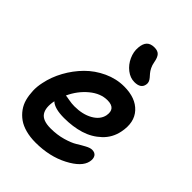

<svg xmlns="http://www.w3.org/2000/svg" viewBox="-251 -958 1124 1124"><g transform="rotate(45 311.5 -395.5)"><path d="M412.1 -611.8Q377.4 -611.8 346.4 -635.7Q315.4 -659.7 298.6 -696.8Q281.7 -733.9 285.2 -771Q288.1 -805.7 304.2 -822.3Q320.3 -838.9 352.1 -838.9Q379.4 -838.9 392.8 -824.5Q406.2 -810.1 412.1 -775.9Q415.5 -755.9 423.8 -739.3Q432.1 -722.7 440.9 -712.6Q449.7 -702.6 457.8 -693.1Q465.8 -683.6 469.7 -673.3Q473.6 -663.1 471.2 -650.9Q464.4 -611.8 412.1 -611.8ZM252.9 47.9Q208 47.9 170.9 37.8Q133.8 27.8 108.2 9.5Q82.5 -8.8 64.2 -34.2Q45.9 -59.6 37.8 -90.1Q29.8 -120.6 28.3 -155.3Q26.9 -189.9 35.2 -227.1Q47.4 -287.6 79.3 -345.7Q111.3 -403.8 156.7 -449.7Q202.1 -495.6 262.9 -523.7Q323.7 -551.8 388.2 -551.8Q483.9 -551.8 532.7 -498.3Q581.5 -444.8 563 -354Q550.8 -292.5 506.3 -250.5Q461.9 -208.5 402.1 -190.2Q342.3 -171.9 270 -171.9Q190.9 -171.9 160.2 -201.2Q147.5 -138.7 169.4 -106Q191.4 -73.2 256.8 -73.2Q310.5 -73.2 356.4 -86.4Q402.3 -99.6 427.5 -115.2Q452.6 -130.9 477.1 -144Q501.5 -157.2 517.1 -157.2Q541.5 -157.2 551.5 -141.4Q561.5 -125.5 556.2 -99.1Q544.9 -43.9 456.8 2Q368.7 47.9 252.9 47.9ZM184.1 -272.9Q190.4 -272.9 215.8 -268.1Q241.2 -263.2 264.2 -263.2Q331.5 -263.2 378.2 -289.6Q424.8 -315.9 434.1 -358.9Q446.3 -425.8 376 -425.8Q319.3 -425.8 266.8 -382.3Q214.4 -338.9 184.1 -272.9Z"/></g></svg>

Font: Shantell Sans Irregular
Style: Italic
Weight: 600
Italic angle: -11.31°
Designer: Stephen Nixon, Anya Danilova, Shantell Martin
Foundry: Arrow Type
Version: Version 1.006;[9816181b4]